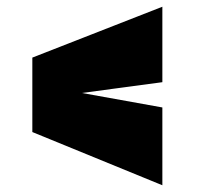

<svg xmlns="http://www.w3.org/2000/svg" viewBox="-20 -537 590 570"><path d="M76 -145V-366L462 -517V-293L223 -261L462 -218V13Z"/></svg>

Font: Cairo Black
Style: Regular
Weight: 900
Designer: Mohamed Gaber, Accademia di Belle Arti di Urbino and others
Foundry: Kief Type Foundry, Accademia di Belle Arti di Urbino and others
Version: Version 3.011